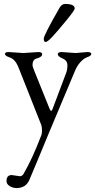

<svg xmlns="http://www.w3.org/2000/svg" viewBox="-20 -669 483 974"><path d="M359 -626Q359 -617 315.5 -564Q272 -511 246.5 -483.5Q221 -456 211.5 -456Q202 -456 202 -473Q202 -490 283 -631Q294 -649 310 -649Q359 -649 359 -626ZM293 -405 364 -400 423 -405Q443 -405 443 -395.5Q443 -386 424 -379.5Q405 -373 388 -354Q371 -335 361 -311L225 13Q224 16 208.5 53Q193 90 170 146Q147 202 129 243.5Q111 285 64 285Q45 285 29 275Q13 265 13 249Q13 219 40 219L80 225Q92 225 99 214Q145 135 190 16Q193 7 193 -9Q193 -25 189 -36L73 -329Q56 -370 28 -378Q5 -386 5 -395.5Q5 -405 25 -405L98 -400L174 -405Q194 -405 194 -394Q194 -380 165 -372Q145 -366 145 -340Q145 -331 153 -312L232 -116Q240 -97 247 -117L314 -295Q322 -313 322 -337.5Q322 -362 297.5 -372.5Q273 -383 273 -394Q273 -405 293 -405Z"/></svg>

Font: EB Garamond
Style: Regular
Weight: 400
Version: Version 0.012